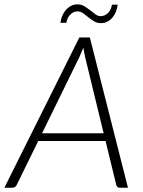

<svg xmlns="http://www.w3.org/2000/svg" viewBox="-44 -884 672 904"><path d="M444 -256.5 356.5 -616.5Q354.5 -625.5 352.5 -636.2Q350.5 -647 348.5 -659.5Q343.5 -647 338.8 -636.2Q334 -625.5 330 -616L154 -256.5ZM558.5 0H520Q513 0 509 -3.8Q505 -7.5 503.5 -13L453 -220H136L34.5 -13Q32 -7.5 26.5 -3.8Q21 0 14.5 0H-23.5L329.5 -707.5H379ZM430 -808Q441 -808 450.2 -812.5Q459.5 -817 466.2 -824.5Q473 -832 477.2 -841.8Q481.5 -851.5 483 -862H510Q508 -844.5 501.8 -828.8Q495.5 -813 485.2 -801Q475 -789 461.2 -782Q447.5 -775 430.5 -775Q413 -775 398.8 -783.8Q384.5 -792.5 371.8 -802.8Q359 -813 346.8 -821.8Q334.5 -830.5 321.5 -830.5Q310.5 -830.5 301.5 -826Q292.5 -821.5 285.5 -814Q278.5 -806.5 274.2 -796.8Q270 -787 268.5 -776.5H240.5Q242.5 -793.5 249 -809.2Q255.5 -825 266 -837Q276.5 -849 290.2 -856.2Q304 -863.5 320.5 -863.5Q338.5 -863.5 353 -854.8Q367.5 -846 380.2 -835.8Q393 -825.5 405 -816.8Q417 -808 430 -808Z"/></svg>

Font: Lato 2
Style: Italic
Weight: 300
Italic angle: -7°
Designer: Lukasz Dziedzic with Adam Twardoch and Botio Nikoltchev
Foundry: tyPoland Lukasz Dziedzic
Version: Version 2.015; 2015-08-06; http://www.latofonts.com/